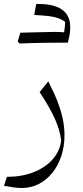

<svg xmlns="http://www.w3.org/2000/svg" viewBox="-20 -671 414 958"><path d="M301.8 3.4Q301.8 -36.1 293.2 -77.4Q284.7 -118.7 266.8 -164.8Q249 -210.9 220.7 -265.1L177.7 -211.4Q229 -133.8 254.2 -77.4Q279.3 -21 285.2 29.8Q278.8 83.5 242.2 124.5Q205.6 165.5 146.7 188.5Q87.9 211.4 14.2 211.4L0 256.3Q25.9 261.2 48.8 264.2Q71.8 267.1 88.4 267.1Q134.3 267.1 173.1 247.3Q211.9 227.5 240.7 191.9Q269.5 156.2 285.6 108.2Q301.8 60.1 301.8 3.4ZM299.8 -507.8Q304.7 -494.1 309.1 -482.4Q313.5 -470.7 318.4 -458Q336.9 -523.4 326.9 -566.7Q316.9 -609.9 276.1 -631.1Q235.4 -652.3 161.1 -651.4Q158.2 -638.2 155.8 -625Q153.3 -611.8 150.9 -596.2Q195.3 -594.2 223.9 -590.6Q252.4 -586.9 271.2 -580.1Q290 -573.2 305.2 -561.5Q304.7 -547.9 303.2 -534.7Q301.8 -521.5 299.8 -507.8ZM77.6 -454.1Q108.9 -463.4 139.9 -472.7Q170.9 -481.9 201.9 -491.9Q232.9 -502 263.7 -511.7Q254.9 -511.7 235.8 -511.5Q216.8 -511.2 191.4 -510.5Q166 -509.8 137.5 -509.3Q108.9 -508.8 81.5 -507.8Q78.1 -497.1 75 -486.3Q71.8 -475.6 68.4 -463.9Q70.8 -461.4 73 -459Q75.2 -456.5 77.6 -454.1ZM269 -458Q284.7 -458 294.4 -458Q304.2 -458 309.8 -458Q315.4 -458 318.4 -458Q318.8 -462.4 318.8 -467.3Q318.8 -472.2 318.8 -477.1Q318.8 -481.9 318.8 -484.9Q318.8 -502 308.6 -506.8Q298.3 -511.7 263.7 -511.7Q231 -504.4 198.2 -496.3Q165.5 -488.3 133.1 -480.2Q100.6 -472.2 68.4 -463.9Q70.8 -461.4 73 -459Q75.2 -456.5 77.6 -454.1Q107.9 -455.1 139.9 -456.1Q171.9 -457 204.3 -457.5Q236.8 -458 269 -458Z"/></svg>

Font: Pinar-VF-FD
Style: Regular
Weight: 300
Designer: Amin Abedi
Version: Version 3.0